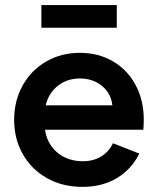

<svg xmlns="http://www.w3.org/2000/svg" viewBox="-20 -727 626 761"><path d="M36.1 -252Q36.1 -328.1 70.1 -388.7Q104 -449.2 163.3 -483.4Q222.7 -517.6 296.9 -517.6Q370.6 -517.6 428.2 -483.6Q485.8 -449.7 517.8 -389.4Q549.8 -329.1 549.8 -252.9Q549.8 -225.6 547.9 -212.9H158.2Q163.6 -175.3 184.1 -147Q204.6 -118.7 236.6 -103.3Q268.6 -87.9 307.6 -87.9Q350.1 -87.9 380.9 -106.7Q411.6 -125.5 427.7 -159.2L532.2 -118.2Q501.5 -56.2 443.4 -21.2Q385.3 13.7 306.6 13.7Q228 13.7 166.5 -20.8Q105 -55.2 70.6 -115.7Q36.1 -176.3 36.1 -252ZM425.3 -309.6Q422.4 -339.8 405.3 -364Q388.2 -388.2 360.1 -402.1Q332 -416 296.9 -416Q246.1 -416 209.5 -387.2Q172.9 -358.4 161.1 -309.6ZM442.9 -617.2H144V-707H442.9Z"/></svg>

Font: Wanted Sans SemiBold
Style: Regular
Weight: 600
Designer: Original Design by Kil Hyung-jin and Kang Hanbin, Wanted Lab, Inc; Hangeul from Source Han Sans by Jang Soo-young and Ka
Foundry: Wanted Lab, Inc.
Version: Version 1.003